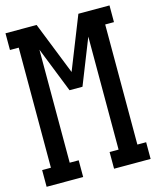

<svg xmlns="http://www.w3.org/2000/svg" viewBox="-111 -812 722 888"><g transform="rotate(-15 250.0 -367.5)"><path d="M1 0V-80H43V-655H1V-735H150L225 -546L250 -483L350 -735H499V-655H457V-80H499V0H324V-80H367V-621L281 -404H219L133 -621V-80H176V0Z"/></g></svg>

Font: Iosevka Slab Medium
Style: Regular
Weight: 500
Monospace: yes
Designer: Belleve Invis
Foundry: Belleve Invis
Version: Version 11.1.1; ttfautohint (v1.8.3)